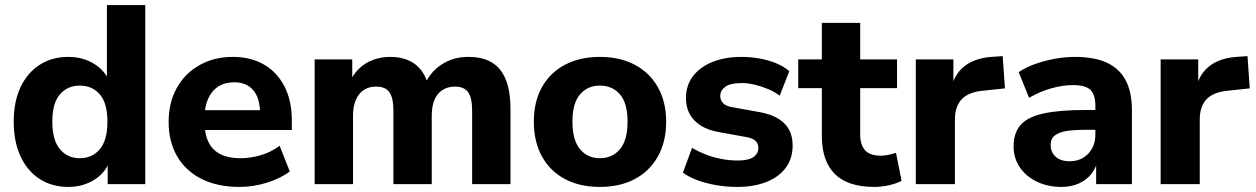

<svg xmlns="http://www.w3.org/2000/svg" viewBox="-20 -725 4944 756"><path d="M249 11Q185 11 136.5 -20Q88 -51 61 -109Q34 -167 34 -246Q34 -325 61 -382Q88 -439 136.5 -470Q185 -501 249 -501Q307 -501 351.5 -473Q396 -445 412 -400H401V-705H552V0H404V-97H413Q399 -48 353.5 -18.5Q308 11 249 11ZM294 -102Q343 -102 373 -137.5Q403 -173 403 -246Q403 -319 373 -353.5Q343 -388 294 -388Q246 -388 216 -353.5Q186 -319 186 -246Q186 -173 216 -137.5Q246 -102 294 -102Z M923 11Q836 11 773.5 -20.5Q711 -52 677.5 -109.5Q644 -167 644 -245Q644 -321 676 -378.5Q708 -436 765.5 -468.5Q823 -501 896 -501Q968 -501 1020 -470.5Q1072 -440 1100.5 -384Q1129 -328 1129 -251V-213H768V-291H1020L1004 -277Q1004 -338 977.5 -369.5Q951 -401 902 -401Q865 -401 839 -384Q813 -367 799 -335Q785 -303 785 -258V-250Q785 -199 800.5 -166.5Q816 -134 847.5 -118Q879 -102 926 -102Q966 -102 1007 -114Q1048 -126 1081 -151L1121 -50Q1084 -22 1030.5 -5.5Q977 11 923 11Z M1219 0V-491H1367V-399H1356Q1369 -430 1392 -453Q1415 -476 1447 -488.5Q1479 -501 1517 -501Q1574 -501 1612 -474Q1650 -447 1666 -391H1652Q1674 -442 1719.5 -471.5Q1765 -501 1824 -501Q1881 -501 1917.5 -478.5Q1954 -456 1972 -410.5Q1990 -365 1990 -295V0H1839V-290Q1839 -339 1823.5 -361.5Q1808 -384 1771 -384Q1743 -384 1722 -370.5Q1701 -357 1690.5 -331.5Q1680 -306 1680 -269V0H1529V-290Q1529 -339 1513.5 -361.5Q1498 -384 1461 -384Q1432 -384 1412 -370.5Q1392 -357 1381 -331.5Q1370 -306 1370 -269V0Z M2342 11Q2263 11 2204.5 -20Q2146 -51 2114 -109Q2082 -167 2082 -246Q2082 -325 2114 -382Q2146 -439 2204.5 -470Q2263 -501 2342 -501Q2421 -501 2479.5 -470Q2538 -439 2570.5 -381.5Q2603 -324 2603 -246Q2603 -167 2570.5 -109Q2538 -51 2479.5 -20Q2421 11 2342 11ZM2342 -102Q2391 -102 2421 -137.5Q2451 -173 2451 -246Q2451 -319 2421 -353.5Q2391 -388 2342 -388Q2294 -388 2264 -353.5Q2234 -319 2234 -246Q2234 -173 2264 -137.5Q2294 -102 2342 -102Z M2883 11Q2840 11 2800 4Q2760 -3 2727 -15Q2694 -27 2669 -45L2705 -143Q2730 -128 2759.5 -116.5Q2789 -105 2821 -99Q2853 -93 2884 -93Q2927 -93 2946.5 -106.5Q2966 -120 2966 -142Q2966 -162 2953 -172Q2940 -182 2915 -186L2810 -205Q2748 -216 2714.5 -250.5Q2681 -285 2681 -339Q2681 -389 2709 -425.5Q2737 -462 2786.5 -481.5Q2836 -501 2899 -501Q2935 -501 2969 -495Q3003 -489 3033.5 -477Q3064 -465 3088 -445L3050 -348Q3031 -363 3005 -374Q2979 -385 2952 -391.5Q2925 -398 2901 -398Q2856 -398 2836 -383.5Q2816 -369 2816 -347Q2816 -330 2827.5 -318.5Q2839 -307 2863 -303L2968 -284Q3033 -273 3067 -240.5Q3101 -208 3101 -152Q3101 -101 3074 -64.5Q3047 -28 2998 -8.5Q2949 11 2883 11Z M3423 11Q3318 11 3267 -40Q3216 -91 3216 -190V-378H3123V-491H3216V-635H3367V-491H3512V-378H3367V-196Q3367 -154 3386.5 -133Q3406 -112 3449 -112Q3462 -112 3476.5 -115Q3491 -118 3508 -123L3530 -13Q3509 -2 3480 4.5Q3451 11 3423 11Z M3586 0V-491H3734V-371H3724Q3736 -431 3776.5 -463.5Q3817 -496 3884 -501L3928 -504L3937 -377L3852 -368Q3795 -363 3767.5 -335Q3740 -307 3740 -254V0Z M4159 11Q4105 11 4062 -10Q4019 -31 3995 -67Q3971 -103 3971 -148Q3971 -202 3999 -233.5Q4027 -265 4090 -278.5Q4153 -292 4257 -292H4310V-214H4258Q4219 -214 4192.5 -211Q4166 -208 4149 -200.5Q4132 -193 4124.5 -182Q4117 -171 4117 -154Q4117 -126 4136.5 -108Q4156 -90 4193 -90Q4222 -90 4244.5 -103.5Q4267 -117 4280 -140.5Q4293 -164 4293 -194V-309Q4293 -353 4273 -371.5Q4253 -390 4205 -390Q4165 -390 4120.5 -377.5Q4076 -365 4032 -340L3991 -441Q4017 -459 4054.5 -472.5Q4092 -486 4133 -493.5Q4174 -501 4211 -501Q4288 -501 4337.5 -478.5Q4387 -456 4412 -409.5Q4437 -363 4437 -290V0H4296V-99H4303Q4297 -65 4277.5 -40.5Q4258 -16 4228 -2.5Q4198 11 4159 11Z M4550 0V-491H4698V-371H4688Q4700 -431 4740.5 -463.5Q4781 -496 4848 -501L4892 -504L4901 -377L4816 -368Q4759 -363 4731.5 -335Q4704 -307 4704 -254V0Z"/></svg>

Font: Nunito Sans 12pt ExtraLight ExtraBold
Style: Regular
Weight: 800
Version: Version 3.101;gftools[0.9.27]